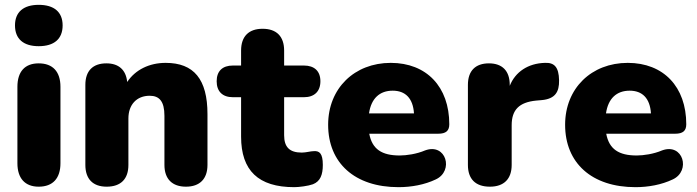

<svg xmlns="http://www.w3.org/2000/svg" viewBox="-20 -763 2883 794"><path d="M140 -572C204 -572 239 -602 239 -658C239 -713 204 -743 140 -743C77 -743 42 -713 42 -658C42 -602 77 -572 140 -572ZM140 9C199 9 230 -26 230 -88V-404C230 -467 198 -501 140 -501C83 -501 52 -467 52 -404V-88C52 -26 83 9 140 9Z M421 9C480 9 511 -23 511 -81V-273C511 -330 545 -367 599 -367C639 -367 660 -344 660 -284V-81C660 -23 692 9 749 9C806 9 838 -23 838 -81V-291C838 -435 782 -503 665 -503C598 -503 540 -475 506 -424C501 -474 471 -501 420 -501C364 -501 333 -470 333 -412V-81C333 -23 364 9 421 9Z M1197 11C1217 11 1255 6 1274 -1C1305 -13 1315 -41 1315 -81C1315 -130 1300 -139 1279 -138C1264 -138 1246 -132 1228 -132C1177 -132 1155 -155 1155 -204V-361H1237C1280 -361 1305 -385 1305 -427C1305 -469 1280 -492 1237 -492H1155V-554C1155 -613 1123 -644 1066 -644C1009 -644 977 -613 977 -554V-492H943C900 -492 876 -469 876 -427C876 -385 900 -361 943 -361H977V-198C977 -58 1048 11 1197 11Z M1628 11C1681 11 1736 1 1782 -21C1858 -56 1825 -173 1738 -141C1703 -126 1661 -120 1633 -120C1559 -120 1519 -146 1507 -210H1792C1824 -210 1838 -222 1838 -249C1838 -404 1744 -503 1596 -503C1446 -503 1337 -398 1337 -247C1337 -89 1447 11 1628 11ZM1604 -388C1656 -388 1688 -357 1692 -294H1506C1515 -356 1550 -388 1604 -388Z M2006 9C2064 9 2096 -23 2096 -81V-245C2096 -309 2127 -340 2197 -347L2220 -349C2276 -354 2293 -383 2292 -431C2291 -486 2272 -505 2233 -503C2164 -501 2111 -466 2088 -408V-412C2088 -470 2057 -501 2002 -501C1946 -501 1915 -470 1915 -412V-81C1915 -23 1946 9 2006 9Z M2608 11C2661 11 2716 1 2762 -21C2838 -56 2805 -173 2718 -141C2683 -126 2641 -120 2613 -120C2539 -120 2499 -146 2487 -210H2772C2804 -210 2818 -222 2818 -249C2818 -404 2724 -503 2576 -503C2426 -503 2317 -398 2317 -247C2317 -89 2427 11 2608 11ZM2584 -388C2636 -388 2668 -357 2672 -294H2486C2495 -356 2530 -388 2584 -388Z"/></svg>

Font: Nunito Black
Style: Regular
Weight: 900
Designer: Vernon Adams
Foundry: Vernon Adams
Version: Version 3.602